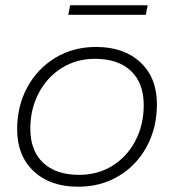

<svg xmlns="http://www.w3.org/2000/svg" viewBox="-20 -704 660 728"><path d="M45 -213Q45 -302 83.5 -373Q122 -444 190 -485Q258 -526 344 -526Q450 -526 512.5 -467.5Q575 -409 575 -309Q575 -220 536.5 -148.5Q498 -77 430 -36.5Q362 4 276 4Q170 4 107.5 -55Q45 -114 45 -213ZM525 -306Q525 -389 476.5 -435Q428 -481 340 -481Q270 -481 214.5 -446.5Q159 -412 127 -351.5Q95 -291 95 -216Q95 -133 143.5 -87Q192 -41 280 -41Q350 -41 405.5 -75Q461 -109 493 -169.5Q525 -230 525 -306ZM246 -684H540L533 -648H239Z"/></svg>

Font: Idrija
Style: Italic
Weight: 300
Italic angle: -11.3°
Designer: Julieta Ulanovsky
Foundry: Julieta Ulanovsky
Version: Version 7.200